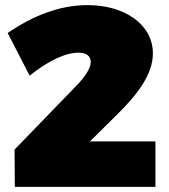

<svg xmlns="http://www.w3.org/2000/svg" viewBox="-20 -731 660 751"><path d="M332 -178 440 -285C519 -363 578 -441 578 -522C578 -635 468 -711 323 -711C213 -711 110 -670 10 -602L96 -435C164 -490 234 -525 287 -525C318 -525 335 -512 335 -488C335 -464 311 -429 282 -399L37 -146L38 0H588V-178Z"/></svg>

Font: Montserrat-Arabic Black
Style: Regular
Weight: 900
Designer: Mohamed Gaber
Foundry: Kief Type Foundry
Version: Version 5.008;PS 005.008;hotconv 1.0.88;makeotf.lib2.5.64775